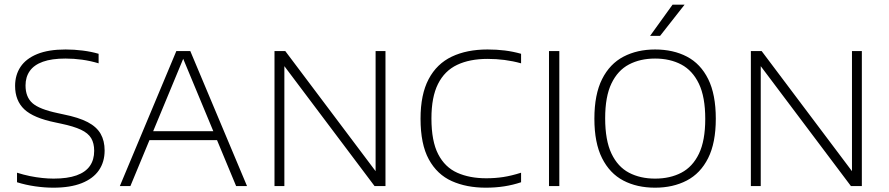

<svg xmlns="http://www.w3.org/2000/svg" viewBox="-20 -820 3918 846"><path d="M215 7Q177 7 135 1Q93 -5 55 -17V-59Q83.5 -50 111.5 -44.2Q139.5 -38.5 166 -35.8Q192.5 -33 216 -33Q277.5 -33 317.2 -47.2Q357 -61.5 376 -88.8Q395 -116 395 -155.5Q395 -188.5 381.8 -211Q368.5 -233.5 336.5 -248.5Q304.5 -263.5 249.5 -275L224 -280.5Q128 -300 87.2 -338.2Q46.5 -376.5 46.5 -441.5Q46.5 -489.5 70.5 -525.5Q94.5 -561.5 144 -581.8Q193.5 -602 269 -602Q307 -602 344.5 -597.2Q382 -592.5 414.5 -583V-541Q378 -552 341.5 -557Q305 -562 268.5 -562Q208 -562 169 -548Q130 -534 111.2 -507.2Q92.5 -480.5 92.5 -443.5Q92.5 -392.5 123 -365.5Q153.5 -338.5 234.5 -321.5L259.5 -316Q327 -302.5 366.5 -281.8Q406 -261 423.5 -230.2Q441 -199.5 441 -157Q441 -106.5 415.8 -69.8Q390.5 -33 340.2 -13Q290 7 215 7Z M508 0 757 -595H818.5L1068.5 0H1020.5L782 -573.5H792.5L554.5 0ZM625.5 -202.5 637.5 -242H938L949.5 -202.5Z M1189.5 0V-595H1237L1648 -48.5H1635V-595H1678.5V0H1630.5L1219.5 -546.5H1233V0Z M2120.5 7Q2035.5 7 1970.8 -22Q1906 -51 1869.5 -117.8Q1833 -184.5 1833 -297Q1833 -404 1868.8 -471.5Q1904.5 -539 1970.8 -570.5Q2037 -602 2128 -602Q2168.5 -602 2204.5 -597.5Q2240.5 -593 2276 -583V-541Q2240 -551 2203.2 -555.8Q2166.5 -560.5 2128.5 -560.5Q2049.5 -560.5 1994.2 -534.2Q1939 -508 1910 -450.2Q1881 -392.5 1881 -298Q1881 -198 1910.8 -140.5Q1940.5 -83 1994.8 -58.8Q2049 -34.5 2122.5 -34.5Q2162 -34.5 2197.8 -40Q2233.5 -45.5 2276 -59V-17Q2240.5 -5 2202 1Q2163.5 7 2120.5 7Z M2399 0V-595H2444.5V0Z M2866.5 7Q2786.5 7 2726.5 -24.5Q2666.5 -56 2632.8 -123.2Q2599 -190.5 2599 -297Q2599 -404 2633 -471.5Q2667 -539 2727.5 -570.5Q2788 -602 2866.5 -602Q2946.5 -602 3006.8 -570.5Q3067 -539 3100.5 -471.5Q3134 -404 3134 -297Q3134 -190.5 3100.2 -123.2Q3066.5 -56 3006 -24.5Q2945.5 7 2866.5 7ZM2866.5 -33Q2932.5 -33 2982.2 -59Q3032 -85 3059.8 -142.8Q3087.5 -200.5 3087.5 -296Q3087.5 -393 3059.5 -451.2Q3031.5 -509.5 2981.8 -535.8Q2932 -562 2866.5 -562Q2801 -562 2751.5 -536Q2702 -510 2674.2 -452.2Q2646.5 -394.5 2646.5 -299Q2646.5 -202 2674.2 -143.5Q2702 -85 2751.5 -59Q2801 -33 2866.5 -33ZM2844.5 -662 2943.5 -799.5H2996.5L2888.5 -662Z M3288.5 0V-595H3336L3747 -48.5H3734V-595H3777.5V0H3729.5L3318.5 -546.5H3332V0Z"/></svg>

Font: Encode Sans SC SemiExpanded ExtraLight
Style: Regular
Weight: 250
Width: 6
Designer: Multiple Designers
Foundry: Impallari Type
Version: Version 3.002